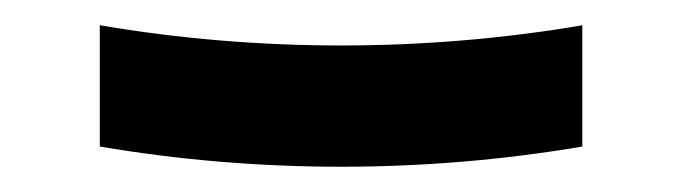

<svg xmlns="http://www.w3.org/2000/svg" viewBox="-20 -408 540 152"><path d="M250 -276Q202 -276 154 -280Q106 -284 59 -292V-388Q106 -380 154 -376Q202 -372 250 -372Q298 -372 346 -376Q394 -380 441 -388V-292Q394 -284 346 -280Q298 -276 250 -276Z"/></svg>

Font: Iosevka
Style: Bold
Weight: 700
Monospace: yes
Designer: Belleve Invis
Foundry: Belleve Invis
Version: Version 32.5.0; ttfautohint (v1.8.4)